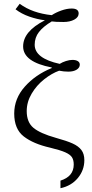

<svg xmlns="http://www.w3.org/2000/svg" viewBox="-20 -791 488 1013"><path d="M299 162Q369 140 369 77Q369 53 359.5 38.5Q350 24 324 12.5Q298 1 244 -12Q156 -32 105.5 -71Q55 -110 55 -192Q55 -271 111 -334Q167 -397 253 -432V-435Q102 -464 102 -546Q102 -626 217 -684Q176 -689 134.5 -703.5Q93 -718 62 -742L84 -771Q150 -722 253 -711Q274 -725 303.5 -735.5Q333 -746 358 -746Q395 -746 395 -720Q395 -700 372 -687.5Q349 -675 315 -675Q271 -675 253 -678Q208 -651 185.5 -622Q163 -593 163 -555Q163 -483 295 -454Q309 -463 328 -469Q347 -475 362 -475Q380 -475 390.5 -468.5Q401 -462 401 -450Q401 -434 384.5 -423.5Q368 -413 340 -413Q317 -413 292 -418Q253 -404 213 -372.5Q173 -341 147 -297Q121 -253 121 -205Q121 -146 156.5 -116.5Q192 -87 274 -64Q332 -48 363 -34Q394 -20 409.5 0.5Q425 21 425 54Q425 107 390.5 148.5Q356 190 299 202Z"/></svg>

Font: Noto Serif Light
Style: Regular
Weight: 300
Designer: Monotype Design Team
Foundry: Monotype Imaging Inc.
Version: Version 1.001